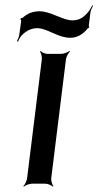

<svg xmlns="http://www.w3.org/2000/svg" viewBox="-20 -685 367 716"><path d="M171 -20 226 -464C227 -473 235 -488 241 -493L239 -495C233 -490 217 -484 208 -484H158C149 -484 135 -490 131 -495L129 -493C133 -488 137 -473 136 -464L81 -20C80 -11 73 4 67 9L69 11C74 6 90 0 99 0H149C158 0 172 6 177 11L179 9C175 4 170 -11 171 -20ZM249 -609C236 -609 217 -615 191 -626C165 -637 144 -643 128 -643C103 -643 82 -635 65 -619C63 -618 60 -617 59 -618L56 -614C57 -613 59 -609 59 -607L52 -556C51 -548 46 -537 43 -531L47 -530C50 -536 54 -546 61 -553C78 -571 98 -580 120 -580C133 -580 151 -574 177 -562C203 -550 224 -544 241 -544C267 -544 289 -556 307 -579C308 -580 310 -581 310 -580L313 -584C313 -584 311 -587 311 -588L317 -637C318 -647 324 -657 327 -664L324 -665C320 -658 315 -647 308 -639C293 -622 278 -609 249 -609Z"/></svg>

Font: Gamestation Storm Oblique 
Style: Italic
Weight: 400
Designer: Jonas Hecksher
Foundry: Jonas Hecksher, Playtypeª, e-types AS
Version: Version 1.003